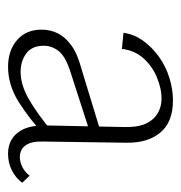

<svg xmlns="http://www.w3.org/2000/svg" viewBox="-6 -450 460 489"><g transform="rotate(90 224.5 -206.0)"><path d="M372 4Q338 4 318.5 -20.5Q299 -45 300 -92L304 -291Q305 -325 296 -345.5Q287 -366 270 -376.5Q253 -387 231 -387Q207 -387 178.5 -375.5Q150 -364 129.5 -341.5Q109 -319 105 -286L64 -290Q68 -318 85 -341Q102 -364 126 -381Q150 -398 179 -407Q208 -416 237 -416Q291 -416 318 -384Q345 -352 344 -297L341 -85Q340 -56 350.5 -41Q361 -26 381 -26Q393 -26 406 -32.5Q419 -39 428 -51L446 -32Q433 -15 414 -5.5Q395 4 372 4ZM151 4Q109 4 82.5 -19Q56 -42 56 -81Q56 -104 65.5 -123Q75 -142 96.5 -157.5Q118 -173 156 -183L323 -234L328 -208L167 -156Q125 -143 111 -125.5Q97 -108 97 -87Q97 -57 116.5 -42.5Q136 -28 164 -28Q197 -28 234 -49.5Q271 -71 314 -107L325 -89Q283 -50 240 -23Q197 4 151 4Z"/></g></svg>

Font: Ysabeau ExtraLight
Style: Regular
Weight: 250
Designer: Christian Thalmann (Catharsis Fonts)
Version: Version 2.002